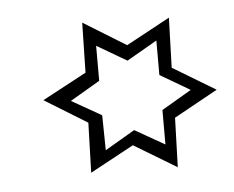

<svg xmlns="http://www.w3.org/2000/svg" viewBox="-34 -727 443 363"><g transform="rotate(-5 188.0 -545.0)"><path d="M270.5 -446.3V-511.7L327.1 -544.9L270.5 -578.1V-643.6L212.9 -610.4L156.2 -643.6V-577.1L99.6 -543.9L156.2 -511.7L157.2 -445.3L213.9 -478.5ZM290 -401.4 209 -450.2 126 -405.3 128.9 -500 47.9 -549.8 131.8 -594.7 133.8 -689.5 214.8 -639.6 297.9 -684.6 294.9 -589.8 376 -541 293 -495.1Z"/></g></svg>

Font: Urdu Khush Khati
Style: Regular
Weight: 400
Version: Version 001.500